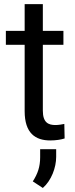

<svg xmlns="http://www.w3.org/2000/svg" viewBox="-20 -680 370 943"><path d="M291.5 -528.3H190.4V-659.7H101.1V-528.3H8.8V-460H101.1V-133.8C101.1 -25.9 153.8 9.8 226.6 9.8C256.3 9.8 280.8 5.4 297.4 0L295.9 -71.3C285.6 -69.3 268.6 -65.9 252.4 -65.9C218.3 -65.9 190.4 -77.1 190.4 -136.2V-460H291.5ZM255.9 52.7H177.2V92.3C177.2 139.6 165 173.8 141.1 210.9L190.4 243.2C232.4 206.5 255.9 143.1 255.9 90.3Z"/></svg>

Font: Bert Sans
Style: Regular
Weight: 400
Designer: Christian Robertson (Google), Cristiano Sobral
Foundry: Google, Cristiano Sobral
Version: Version 3.101